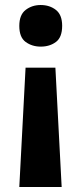

<svg xmlns="http://www.w3.org/2000/svg" viewBox="-20 -566 326 766"><path d="M82 -296H201L226 180H57ZM228 -463Q228 -417.2 203.2 -398.6Q178.3 -380 142.5 -380Q108 -380 82.5 -398.5Q57 -417 57 -462.6Q57 -507 82.4 -526.5Q107.9 -546 142.2 -546Q178 -546 203 -526.5Q228 -506.9 228 -463Z"/></svg>

Font: Noto Sans Bassa Vah
Style: Regular
Weight: 400
Designer: Monotype Design Team
Foundry: Monotype Imaging Inc.
Version: Version 2.002